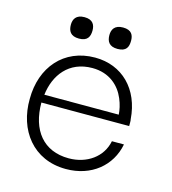

<svg xmlns="http://www.w3.org/2000/svg" viewBox="-88 -610 620 693"><g transform="rotate(15 222.5 -263.5)"><path d="M220 10C315 10 384 -47 400 -130H355C343 -69 288 -30 220 -30C125 -30 73 -96 73 -199H401C401 -203 401 -207 401 -212C401 -217 401 -221 400 -224C392 -335 320 -406 219 -406C102 -406 29 -319 29 -201C27 -85 97 10 220 10ZM76 -229C85 -304 131 -367 219 -367C283 -367 322 -330 340 -287C349 -266 353 -246 354 -229ZM144 -457C176 -457 184 -475 184 -498C184 -518 176 -537 144 -537C112 -537 103 -518 103 -498C103 -475 112 -457 144 -457ZM288 -457C321 -457 328 -475 328 -498C328 -518 321 -537 288 -537C256 -537 247 -518 247 -498C247 -475 256 -457 288 -457Z"/></g></svg>

Font: OSH Darker Grotesque
Style: Regular
Weight: 400
Designer: Gabriel Lam
Foundry: TypeRant
Version: Version 1.000;Glyphs 3.1.1 (3148)